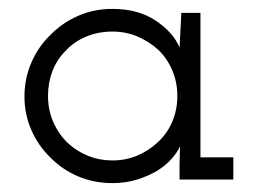

<svg xmlns="http://www.w3.org/2000/svg" viewBox="-20 -404 580 432"><path d="M505 0V-50H431V-375H388Q387 -355 386 -335.5Q385 -316 384 -297Q370 -331 330.5 -357.5Q291 -384 233 -384Q191 -384 155 -368Q119 -352 93 -325Q66 -299 50.5 -263Q35 -227 35 -187Q35 -147 50.5 -111.5Q66 -76 93 -50Q119 -23 155 -7.5Q191 8 233 8Q263 8 288.5 0Q314 -8 334 -20Q353 -32 366 -46.5Q379 -61 385 -75Q385 -64 384.5 -55Q384 -46 384 -35V0ZM233 -333Q263 -333 289 -322Q315 -311 336 -292Q356 -273 367.5 -246Q379 -219 379 -188Q379 -157 367.5 -130Q356 -103 335 -84Q315 -65 289 -54Q263 -43 233 -43Q204 -43 179 -53Q154 -63 135 -80Q113 -100 100.5 -128Q88 -156 88 -188Q88 -218 98 -244Q108 -270 127 -289Q146 -310 173.5 -321.5Q201 -333 233 -333Z"/></svg>

Font: Josefin Slab Medium
Style: Regular
Weight: 500
Designer: Santiago Orozco
Foundry: Typemade
Version: Version 2.000